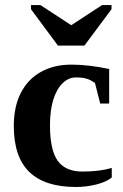

<svg xmlns="http://www.w3.org/2000/svg" viewBox="-20 -725 484 754"><path d="M418.9 -27.8Q397 -10.3 358.2 -0.5Q319.3 9.3 278.3 9.3Q155.8 9.3 95 -49.8Q34.2 -108.9 34.2 -230.5Q34.2 -306.2 61.8 -360.1Q89.4 -414.1 140.6 -442.6Q191.9 -471.2 259.8 -471.2Q328.1 -471.2 408.7 -454.1V-318.4H373.5L353 -398.9Q336.4 -411.1 320.3 -416Q304.2 -420.9 277.8 -420.9Q249 -420.9 225.6 -397.9Q202.1 -375 189.2 -333.3Q176.3 -291.5 176.3 -233.4Q176.3 -135.3 206.8 -93.3Q237.3 -51.3 303.7 -51.3Q371.1 -51.3 418.9 -65.4ZM418 -705.1V-689L311.5 -545.9H207.5L101.6 -689V-705.1H138.7L259.8 -626L380.9 -705.1Z"/></svg>

Font: Liberation Serif
Style: Bold
Weight: 700
Designer: Steve Matteson
Foundry: Ascender Corporation
Version: Version 2.1.5